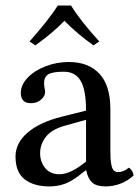

<svg xmlns="http://www.w3.org/2000/svg" viewBox="-20 -664 505 694"><path d="M291 -80.1V-231L215.8 -210Q167.5 -196.8 146.2 -169.9Q125 -143.1 125 -109.9Q125 -79.1 143.3 -56.6Q161.6 -34.2 194.8 -34.2Q235.4 -34.2 291 -80.1ZM292 -47.9H289.1L267.1 -30.8Q237.8 -7.8 212.6 1Q187.5 9.8 158.2 9.8Q102.1 9.8 69.1 -15.9Q36.1 -41.5 36.1 -98.1Q36.1 -147.5 80.3 -185.1Q124.5 -222.7 203.1 -242.2L291 -264.2Q291 -338.9 271.5 -371.8Q252 -404.8 210.9 -404.8Q170.4 -404.8 154.8 -395.5Q139.2 -386.2 139.2 -362.8Q139.2 -355.5 141.1 -345.7Q143.1 -335.9 143.1 -332Q143.1 -316.4 128.2 -303.7Q113.3 -291 91.8 -291Q55.2 -291 55.2 -328.1Q55.2 -357.4 80.3 -383.5Q105.5 -409.7 145.8 -424.8Q186 -439.9 229 -439.9Q299.3 -439.9 339.1 -397.7Q378.9 -355.5 378.9 -270V-124Q378.9 -103 379.6 -90.8Q380.4 -78.6 383.1 -65.9Q385.7 -53.2 391.6 -47.6Q397.5 -42 407.2 -42Q427.2 -42 445.8 -58.1Q460 -49.3 462.9 -29.8Q444.8 -12.2 418 -1.2Q391.1 9.8 361.8 9.8Q327.6 9.8 312.3 -5.1Q296.9 -20 292 -47.9ZM107.9 -500 86.9 -514.2Q160.2 -597.7 189 -644H236.8Q271 -588.4 338.9 -514.2L317.9 -500Q256.8 -543.5 212.9 -588.9Q170.9 -544.9 107.9 -500Z"/></svg>

Font: Common Serif News
Style: Regular
Weight: 450
Designer: Philipp H. Poll, Khaled Hosny
Foundry: Stefan Peev, Context Ltd.
Version: Version 1.026